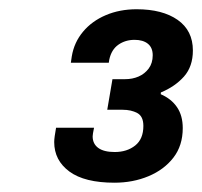

<svg xmlns="http://www.w3.org/2000/svg" viewBox="-20 -821 435 413"><path d="M226.2 -428Q162 -428 129.3 -452Q96.6 -476.1 96.6 -515.4Q96.6 -520.7 97.7 -528.4Q98.8 -536.2 100.6 -546.3H182.3Q180.6 -538.4 180 -534.2Q179.3 -529.9 179.3 -527.7Q179.3 -511.5 191.5 -502.7Q203.6 -494 226.7 -494Q253.2 -494 270.8 -508Q288.4 -522 288.4 -550.2Q288.4 -570.7 275.4 -577.8Q262.3 -584.9 243.7 -584.9H210.7L221.9 -650.7H249.2Q264.8 -650.7 277.9 -656.3Q291 -661.9 299.8 -673.5Q308.5 -685.2 308.5 -702.1Q308.5 -718.5 298.1 -726.9Q287.7 -735.3 269.4 -735.3Q249.6 -735.3 234.6 -724.8Q219.6 -714.3 215 -692.5L214 -686H132.4L134.4 -699.7Q139.4 -729.9 158.6 -752.8Q177.7 -775.7 207.6 -788.4Q237.4 -801.1 273.9 -801.1Q329.5 -801.1 362.2 -778.2Q394.9 -755.2 394.9 -712.5Q394.9 -678 375.8 -656.4Q356.6 -634.8 326 -622.1L325.8 -618.3Q348.5 -608.5 360.8 -590.4Q373.1 -572.3 373.1 -545.5Q373.1 -507.9 353 -481.9Q333 -456 299.5 -442Q266 -428 226.2 -428Z"/></svg>

Font: Archivo Variable SemiBold
Style: Italic
Weight: 600
Italic angle: -10°
Designer: Hector Gatti
Foundry: Omnibus-Type
Version: Version 2.001